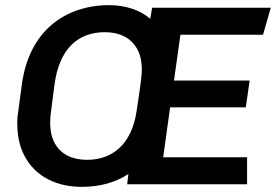

<svg xmlns="http://www.w3.org/2000/svg" viewBox="-20 -716 1072 746"><path d="M297 10Q225 10 168.5 -18.5Q112 -47 79.5 -102.5Q47 -158 47 -238Q47 -253 48.5 -266Q50 -279 54 -306Q58 -333 65 -389Q76 -466 105.5 -523.5Q135 -581 180.5 -619.5Q226 -658 283 -677Q340 -696 404 -696Q451 -696 492 -682.5Q533 -669 564 -643L571 -686H1032L1002 -581H681L656 -403H950L935 -299H641L614 -105H940V0H474L479 -40Q441 -15 395.5 -2.5Q350 10 297 10ZM318 -95Q355 -95 387 -106.5Q419 -118 444 -141Q469 -164 486.5 -200.5Q504 -237 511 -286Q519 -337 523 -366.5Q527 -396 529 -413.5Q531 -431 531 -445Q531 -494 512.5 -526.5Q494 -559 462 -575Q430 -591 387 -591Q348 -591 315 -578.5Q282 -566 257 -541Q232 -516 215.5 -478Q199 -440 192 -389Q186 -340 182 -312Q178 -284 176.5 -268.5Q175 -253 175 -240Q175 -191 193 -159Q211 -127 243 -111Q275 -95 318 -95Z"/></svg>

Font: Chivo Medium
Style: Italic
Weight: 500
Italic angle: -8.05°
Designer: Hector Gatti
Foundry: Omnibus-Type
Version: Version 2.002